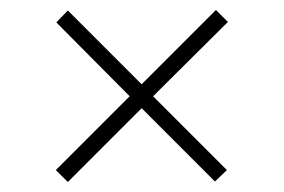

<svg xmlns="http://www.w3.org/2000/svg" viewBox="-20 -508 570 385"><path d="M413 -488C413 -488 264 -339 264 -339C264 -339 116 -487 116 -487C116 -487 93 -463 93 -463C93 -463 240 -315 240 -315C240 -315 92 -167 92 -167C92 -167 116 -143 116 -143C116 -143 264 -291 264 -291C264 -291 411 -144 411 -144C411 -144 435 -167 435 -167C435 -167 287 -315 287 -315C287 -315 437 -464 437 -464C437 -464 413 -488 413 -488Z"/></svg>

Font: Abril Fatface Utterance
Style: Regular
Weight: 500
Designer: Veronika Burian, Jos Scaglione
Foundry: TypeTogether
Version: ""